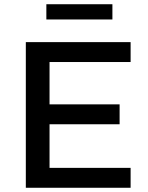

<svg xmlns="http://www.w3.org/2000/svg" viewBox="-20 -887 698 907"><path d="M102 0V-688H597V-594H214V-394H545V-300H214V-94H597V0ZM199 -795V-867H511V-795Z"/></svg>

Font: Saira SemiExpanded Medium
Style: Regular
Weight: 500
Width: 6
Designer: Hector Gatti with collaboration of the Omnibus-Type team
Foundry: Omnibus-Type
Version: Version 1.101